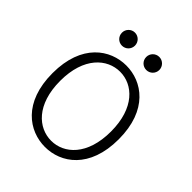

<svg xmlns="http://www.w3.org/2000/svg" viewBox="-220 -917 1059 1059"><g transform="rotate(45 309.5 -388.0)"><path d="M214.5 -685C243 -685 265.5 -707.5 265.5 -736C265.5 -764 243 -787 214.5 -787C186.5 -787 164 -764 164 -736C164 -707.5 186.5 -685 214.5 -685ZM404.5 -685C432.5 -685 455.5 -707.5 455.5 -736C455.5 -764 432.5 -787 404.5 -787C376 -787 353.5 -764 353.5 -736C353.5 -707.5 376 -685 404.5 -685ZM309.5 10.5C433 10.5 567.5 -79 567.5 -307.5C567.5 -535.5 433 -625 309.5 -625C185.5 -625 51 -535.5 51 -307.5C51 -79 185.5 10.5 309.5 10.5ZM309.5 -38C209.5 -38 111 -122 111 -307.5C111 -492 209.5 -576.5 309.5 -576.5C409 -576.5 507 -492 507 -307.5C507 -122 409 -38 309.5 -38Z"/></g></svg>

Font: RTM Light Light
Style: Regular
Weight: 300
Designer: after Tyler Finck
Foundry: An Endless Supply
Version: Version 1.000;Glyphs 3.2.1 (3258)